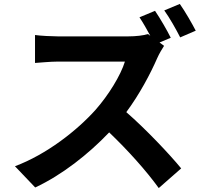

<svg xmlns="http://www.w3.org/2000/svg" viewBox="-20 -887 1040 976"><path d="M768 -832 689 -799C707 -772 727 -737 744 -705L732 -714C712 -707 672 -702 629 -702H276C246 -702 185 -705 158 -709V-567C179 -568 234 -574 276 -574H615C593 -503 532 -404 466 -329C372 -224 217 -102 56 -42L159 66C296 2 429 -103 535 -214C629 -124 722 -21 787 69L901 -31C842 -103 721 -231 622 -317C689 -407 745 -513 779 -591C788 -612 806 -642 814 -654L791 -671L848 -695C831 -730 794 -794 768 -832ZM894 -867 815 -834C842 -797 875 -738 896 -697L975 -731C957 -766 921 -829 894 -867Z"/></svg>

Font: Source Han Sans CN
Style: Bold
Weight: 700
Designer: Ryoko NISHIZUKA 西塚涼子 (kana, bopomofo & ideographs); Paul D. Hunt (Latin, Greek & Cyrillic); Sandoll Communications 산돌커뮤니
Foundry: Adobe
Version: Version 2.001;hotconv 1.0.107;makeotfexe 2.5.65593